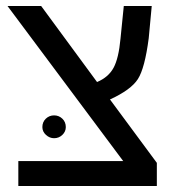

<svg xmlns="http://www.w3.org/2000/svg" viewBox="-20 -619 585 639"><path d="M502 -77V0H41V-83H390L5 -599H117L303 -346Q341 -362 358 -393.5Q375 -425 381 -490L392 -599H485L475 -492Q462 -392 439 -356Q416 -320 346 -288ZM121 -196Q121 -213 132.5 -224Q144 -235 160 -235Q176 -235 187.5 -224Q199 -213 199 -196Q199 -181 187.5 -170Q176 -159 160 -159Q145 -159 133 -170Q121 -181 121 -196Z"/></svg>

Font: Libra Sans
Style: Regular
Weight: 400
Foundry: Context Ltd
Version: Version 1.002